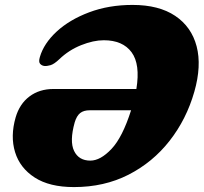

<svg xmlns="http://www.w3.org/2000/svg" viewBox="-20 -740 827 780"><path d="M43.5 -263Q59.5 -318 99.8 -348.2Q140 -378.5 197.5 -378.5H534Q550.5 -479 514.5 -527.8Q478.5 -576.5 401.5 -576.5Q359.5 -576.5 309.5 -556.5Q259.5 -536.5 221 -499.5Q200 -479.5 185.2 -475.2Q170.5 -471 160.5 -472Q150 -473 143 -480.8Q136 -488.5 142 -508.5Q158 -563.5 210.2 -611.8Q262.5 -660 342.2 -690Q422 -720 518.5 -720Q625.5 -720 691.8 -675.5Q758 -631 778.8 -551.8Q799.5 -472.5 769.5 -367.5Q737.5 -255.5 669 -168Q600.5 -80.5 502 -30.2Q403.5 20 280.5 20Q181 20 121 -18.8Q61 -57.5 41.2 -122Q21.5 -186.5 43.5 -263ZM347 -87.5Q388 -87.5 432.8 -134.8Q477.5 -182 512.5 -292H344.5Q320 -292 305.8 -280.8Q291.5 -269.5 283.5 -243Q262 -166 281 -126.8Q300 -87.5 347 -87.5Z"/></svg>

Font: Fraunces 9pt SuperSoft Black
Style: Italic
Weight: 900
Italic angle: -16°
Version: Version 1.000;[0bf87f6ff]